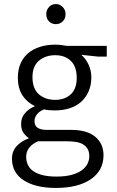

<svg xmlns="http://www.w3.org/2000/svg" viewBox="-20 -696 576 946"><path d="M68 -314Q68 -353 81.5 -383.5Q95 -414 119.5 -434.5Q144 -455 178 -465.5Q212 -476 252 -476Q269 -476 282.5 -474Q296 -472 309 -470H506V-417H464L380 -426Q403 -407 416.5 -377.5Q430 -348 430 -315Q430 -276 416.5 -245.5Q403 -215 379.5 -194Q356 -173 323 -162.5Q290 -152 251 -152Q237 -152 223.5 -153Q210 -154 197 -157Q174 -148 162 -132.5Q150 -117 150 -100Q150 -76 166 -66Q182 -56 210 -56H331Q409 -56 449.5 -22Q490 12 490 69Q490 144 427.5 187Q365 230 255 230Q155 230 97 192.5Q39 155 39 86Q39 49 62 24Q85 -1 123 -15Q106 -26 95 -42.5Q84 -59 84 -85Q84 -117 103.5 -139Q123 -161 152 -173Q114 -191 91 -225.5Q68 -260 68 -314ZM168 0Q141 11 125 30.5Q109 50 109 76Q109 125 147.5 149.5Q186 174 258 174Q302 174 333 165.5Q364 157 383.5 142.5Q403 128 411.5 110Q420 92 420 74Q420 52 411.5 37.5Q403 23 388 14.5Q373 6 352 3Q331 0 306 0ZM358 -312Q358 -368 329 -396Q300 -424 252 -424Q204 -424 172 -397Q140 -370 140 -316Q140 -259 171.5 -231.5Q203 -204 251 -204Q299 -204 328.5 -231Q358 -258 358 -312ZM208 -627Q208 -647 221.5 -661.5Q235 -676 255 -676Q275 -676 289 -661.5Q303 -647 303 -627Q303 -604 289 -590.5Q275 -577 255 -577Q235 -577 221.5 -590.5Q208 -604 208 -627Z"/></svg>

Font: Mukta Mahee Light
Style: Regular
Weight: 300
Designer: Shuchita Grover, Noopur Datye, Girish Dalvi, Yashodeep Gholap
Foundry: Ek Type
Version: Version 2.538;PS 1.000;hotconv 16.6.51;makeotf.lib2.5.65220;